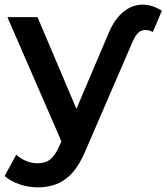

<svg xmlns="http://www.w3.org/2000/svg" viewBox="-37 -608 719 829"><path d="M126 201Q87 201 48 188Q9 175 -17 152L33 60Q52 77 76 87Q100 97 125 97Q159 97 180 80Q201 63 219 23L228 2L-5 -534H125L293 -138L432 -465Q455 -520 489.5 -551.5Q524 -583 568 -587.5Q612 -592 662 -562L623 -470Q599 -483 576.5 -476.5Q554 -470 536 -429L332 43Q307 103 276 137.5Q245 172 208 186.5Q171 201 126 201Z"/></svg>

Font: Montserrat Thin SemiBold
Style: Regular
Weight: 600
Version: Version 9.000